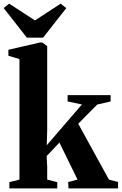

<svg xmlns="http://www.w3.org/2000/svg" viewBox="-40 -1056 681 1076"><path d="M12.5 0V-35.5L69 -49.5V-725L7 -743.5V-777L184.5 -818H197L224.5 -797.5V-326.5L222 -242L419 -470.5L339 -487.5V-523H580V-487.5L504.5 -470L398.5 -362.5L570.5 -49.5L621.5 -36V0H344L342 -36L394.5 -49.5L293 -257L221.5 -181.5L224.5 -123V-49.5L281 -35V0ZM110.5 -845 -19.5 -1011 11.5 -1035.5 156 -941.5 300 -1035.5 331.5 -1010.5 201.5 -845Z"/></svg>

Font: Merriweather 96pt ExtraBold
Style: Regular
Weight: 800
Version: Version 2.100